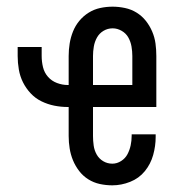

<svg xmlns="http://www.w3.org/2000/svg" viewBox="-20 -548 540 576"><path d="M317 8Q298 8 279.5 4Q261 0 245 -10Q229 -20 217.5 -35Q206 -50 199 -67Q192 -84 189 -102.5Q186 -121 186 -140V-227H183Q163 -227 143 -231Q123 -235 104.5 -244Q86 -253 72 -268Q58 -283 49 -301Q40 -319 36.5 -339.5Q33 -360 33 -380V-407H105V-380Q105 -363 109 -346.5Q113 -330 124 -317.5Q135 -305 151 -299Q167 -293 183 -293H186V-380Q186 -399 189 -417.5Q192 -436 199 -453.5Q206 -471 218 -485.5Q230 -500 246 -510Q262 -520 280.5 -524Q299 -528 318 -528Q336 -528 355 -524Q374 -520 390 -510Q406 -500 417.5 -485.5Q429 -471 436.5 -453.5Q444 -436 446.5 -417.5Q449 -399 449 -380V-227H259V-140Q259 -126 261 -111.5Q263 -97 270 -84.5Q277 -72 289.5 -64.5Q302 -57 317 -57Q331 -57 343.5 -65Q356 -73 362.5 -85.5Q369 -98 372 -112Q375 -126 375 -141V-145H447V-137Q447 -110 439.5 -83Q432 -56 414.5 -34.5Q397 -13 370.5 -2.5Q344 8 317 8ZM259 -293H377V-380Q377 -394 374.5 -408.5Q372 -423 365 -435.5Q358 -448 345 -455.5Q332 -463 318 -463Q303 -463 290.5 -455.5Q278 -448 271 -435.5Q264 -423 261.5 -408.5Q259 -394 259 -380Z"/></svg>

Font: Iosevka
Style: Regular
Weight: 400
Monospace: yes
Designer: Belleve Invis
Foundry: Belleve Invis
Version: Version 33.2.3; ttfautohint (v1.8.4)